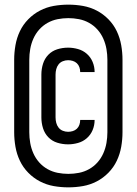

<svg xmlns="http://www.w3.org/2000/svg" viewBox="-20 -753 588 826"><path d="M273 -132Q249 -132 226.5 -139Q204 -146 188 -162.5Q172 -179 165 -201.5Q158 -224 158 -248V-432Q158 -456 165 -478.5Q172 -501 188 -517.5Q204 -534 226.5 -541Q249 -548 273 -548Q294 -548 315.5 -542Q337 -536 353.5 -521.5Q370 -507 378.5 -486.5Q387 -466 387 -444V-443H325Q325 -454 321.5 -464Q318 -474 310.5 -481Q303 -488 293 -491Q283 -494 273 -494Q261 -494 250 -489.5Q239 -485 232 -476Q225 -467 222 -455.5Q219 -444 219 -432V-248Q219 -236 222 -224.5Q225 -213 232 -204Q239 -195 250 -190.5Q261 -186 273 -186Q283 -186 293 -189Q303 -192 310.5 -199Q318 -206 321.5 -216Q325 -226 325 -237H387V-236Q387 -214 378.5 -193.5Q370 -173 353.5 -158.5Q337 -144 315.5 -138Q294 -132 273 -132ZM274 53Q242 53 211 47.5Q180 42 152 27.5Q124 13 101.5 -10Q79 -33 65.5 -61.5Q52 -90 46.5 -121.5Q41 -153 41 -184V-496Q41 -527 46.5 -558.5Q52 -590 65.5 -618.5Q79 -647 101.5 -670Q124 -693 152 -707.5Q180 -722 211 -727.5Q242 -733 274 -733Q306 -733 337 -727.5Q368 -722 396 -707.5Q424 -693 446.5 -670Q469 -647 482.5 -618.5Q496 -590 501.5 -558.5Q507 -527 507 -496V-184Q507 -153 501.5 -121.5Q496 -90 482.5 -61.5Q469 -33 446.5 -10Q424 13 396 27.5Q368 42 337 47.5Q306 53 274 53ZM274 -5Q297 -5 320 -9.5Q343 -14 363.5 -25.5Q384 -37 399.5 -54.5Q415 -72 424.5 -93.5Q434 -115 438 -138Q442 -161 442 -184V-496Q442 -519 438 -542Q434 -565 424.5 -586.5Q415 -608 399.5 -625.5Q384 -643 363.5 -654.5Q343 -666 320 -670.5Q297 -675 274 -675Q251 -675 228 -670.5Q205 -666 184.5 -654.5Q164 -643 148.5 -625.5Q133 -608 123.5 -586.5Q114 -565 110 -542Q106 -519 106 -496V-184Q106 -161 110 -138Q114 -115 123.5 -93.5Q133 -72 148.5 -54.5Q164 -37 184.5 -25.5Q205 -14 228 -9.5Q251 -5 274 -5Z"/></svg>

Font: Iosevka Semi-Condensed Medium
Style: Regular
Weight: 500
Monospace: yes
Designer: Belleve Invis
Foundry: Belleve Invis
Version: Version 27.3.5